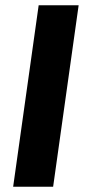

<svg xmlns="http://www.w3.org/2000/svg" viewBox="-20 -710 334 730"><path d="M182 0H30L127 -690H279Z"/></svg>

Font: Exo 2.0
Style: Bold Italic
Weight: 700
Italic angle: -8°
Designer: Natanael Gama
Version: Version 1.001;PS 001.001;hotconv 1.0.70;makeotf.lib2.5.58329